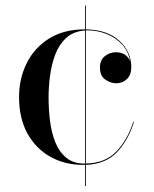

<svg xmlns="http://www.w3.org/2000/svg" viewBox="-20 -574 546 680"><path d="M284 -554.5V-470Q359 -469 402 -430.2Q445 -391.5 445 -336Q445 -309 429.5 -294Q414 -279 391 -279Q372.5 -279 353.2 -292Q334 -305 334 -335Q334 -361 351.2 -375Q368.5 -389 391 -389Q408 -389 421.5 -380.8Q435 -372.5 441 -356.5Q435 -392 412.2 -416.5Q389.5 -441 357 -453.8Q324.5 -466.5 290.5 -466.5Q287 -466.5 284 -466V5Q351.5 4.5 391.8 -37.2Q432 -79 452 -142.5H454.5Q435.5 -79.5 395.5 -36.2Q355.5 7 284 10V85H281V10Q278 10 275 10Q209.5 10 158.2 -18.8Q107 -47.5 77.2 -101.2Q47.5 -155 47.5 -230Q47.5 -295 74.2 -349.5Q101 -404 153 -437Q205 -470 280.5 -470H281V-554.5ZM152 -230Q152 -187 157.2 -145.2Q162.5 -103.5 176.2 -69.5Q190 -35.5 215.2 -15Q240.5 5.5 281 5.5V-466Q239.5 -463 214 -439.2Q188.5 -415.5 175.2 -379.5Q162 -343.5 157 -304Q152 -264.5 152 -230Z"/></svg>

Font: Bodoni* 72pt
Style: Regular
Weight: 400
Version: Version 2.3